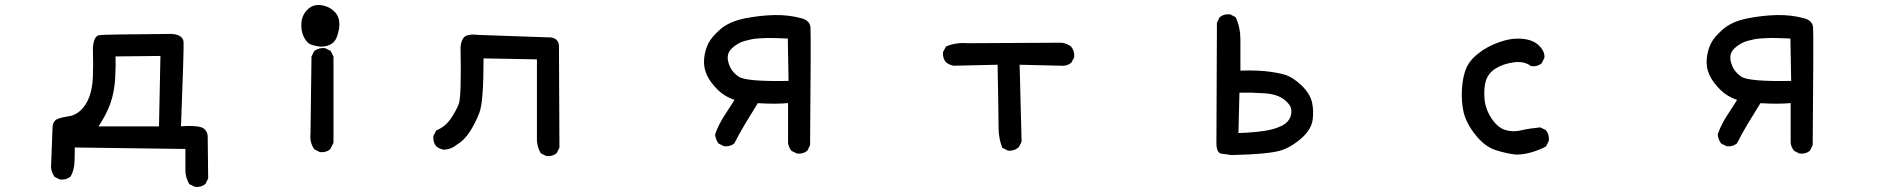

<svg xmlns="http://www.w3.org/2000/svg" viewBox="-20 -605 7540 766"><path d="M757.3 140.1 736.8 130.4 734.9 129.4 734.4 127.9Q717.8 99.1 719.7 64.5V-10.7L278.3 -16.6Q278.3 -6.8 278.1 2.7Q277.8 12.2 277.8 21.5Q277.8 30.8 277.3 40Q276.4 71.8 262.2 98.6L261.2 99.6L260.3 100.1Q244.1 113.3 220.2 111.3H219.2L218.3 110.8L198.7 101.1L197.3 100.1L196.3 98.6Q185.5 82 183.6 63V62.5L189.5 -92.8Q189.5 -123 210.9 -130.9Q229 -137.7 256.3 -141.6Q260.7 -142.1 264.6 -143.1Q268.6 -144 272.5 -145.8Q276.4 -147.5 280.3 -149.4Q284.2 -151.4 287.8 -153.8Q291.5 -156.2 295.2 -159.2Q298.8 -162.1 302.7 -165.5Q324.2 -186 336.4 -218.8Q348.6 -252 350.6 -297.9Q352.5 -344.7 350.6 -415V-415.5Q351.6 -426.3 353.3 -434.3Q355 -442.4 357.9 -449Q360.8 -455.6 365.5 -459.7Q370.1 -463.9 376 -464.8Q385.3 -466.3 454.6 -467.5Q523.9 -468.8 663.1 -469.7H663.6Q678.2 -469.2 688.7 -465.3Q699.2 -461.4 705.6 -454.1Q711.9 -446.8 712.4 -436Q713.9 -409.7 702.1 -101.1Q714.8 -102.1 725.3 -102.3Q735.8 -102.5 745.1 -102.3Q754.4 -102.1 762 -101.3Q769.5 -100.6 775.9 -99.1Q783.2 -97.7 789.1 -94.5Q794.9 -91.3 799.1 -86.4Q803.2 -81.5 805.7 -75.4Q808.1 -69.3 808.6 -62V-61.5L810.5 105.5V106.9L810.1 107.9L800.3 127.4L799.8 128.9L798.8 129.4Q791 136.2 781 138.9Q771 141.6 759.3 140.6H758.3ZM614.3 -100.6 620.1 -381.8 440.9 -379.9Q442.4 -344.2 439.5 -293.5Q436.5 -238.3 420.4 -192.4Q405.8 -150.4 373 -100.6Z M1255.4 1.5 1235.8 -8.3 1234.4 -9.3 1233.4 -10.3Q1214.8 -37.1 1218.8 -72.8L1222.7 -377.9V-379.4L1223.1 -380.4L1232.9 -399.9L1233.9 -401.4L1234.9 -402.3Q1252 -415 1275.9 -413.1H1276.9L1277.8 -412.6L1297.4 -402.8L1299.3 -401.9L1300.3 -399.9L1310.1 -380.4L1310.5 -379.4V-377.9V-37.1V-35.6L1310.1 -34.7L1298.3 -11.2L1297.9 -9.8L1296.9 -9.3Q1281.2 3.9 1257.3 2H1256.3ZM1259.3 -418.9Q1256.3 -419.4 1253.4 -419.7Q1250.5 -419.9 1247.8 -420.4Q1245.1 -420.9 1242.4 -421.4Q1239.7 -421.9 1237.3 -422.4Q1234.9 -422.9 1232.2 -423.6Q1229.5 -424.3 1227.1 -425Q1224.6 -425.8 1222.2 -426.8Q1212.9 -429.7 1205.1 -438Q1197.3 -446.3 1191.4 -459Q1179.7 -484.4 1182.6 -515.6Q1186 -547.9 1209 -568.8Q1232.4 -590.3 1266.6 -583.5Q1273.4 -582 1279.5 -580.1Q1285.6 -578.1 1291.3 -575.4Q1296.9 -572.8 1301.8 -569.3Q1306.6 -565.9 1311 -561.8Q1315.4 -557.6 1319.3 -553.2Q1339.4 -528.8 1332 -487.3Q1324.7 -445.8 1305.7 -432.1Q1287.1 -418.9 1259.8 -418.9Z M2158.7 17.1 2139.2 7.3 2137.2 6.3 2136.7 4.9Q2120.1 -23.9 2122.1 -58.6V-368.2L1909.2 -372.1Q1909.2 -283.2 1905 -229.7Q1900.9 -176.3 1892.1 -154.3Q1875.5 -111.3 1853 -77.6Q1830.6 -43.9 1803.2 -28.3Q1782.2 -9.8 1752.4 -7.8H1752H1751.5Q1733.9 -10.3 1720.7 -21L1720.2 -21.5Q1707 -37.1 1709 -61V-62L1709.5 -63L1719.2 -82.5L1720.2 -84.5L1722.2 -85.4Q1755.9 -99.6 1776.9 -129.4Q1798.3 -160.2 1810.1 -189.5Q1821.3 -218.8 1817.4 -415V-415.5Q1818.8 -434.6 1824.7 -446.8Q1830.6 -459 1841.3 -462.9Q1859.4 -469.7 1886.2 -465.8L2163.1 -456.1Q2167.5 -456.5 2171.9 -456.1Q2190.4 -455.6 2200.4 -445.8Q2210.4 -436 2210 -418.9L2211.9 -17.6V-16.1L2211.4 -15.1L2201.7 4.4L2201.2 5.9L2200.2 6.3Q2192.4 13.2 2182.4 15.9Q2172.4 18.6 2160.6 17.6H2159.7Z M3158.7 7.3 3139.2 -2.4 3137.7 -2.9 3137.2 -3.9Q3126.5 -17.1 3124 -34.7V-35.2V-193.8Q3076.7 -189 3003.4 -193.4Q2974.1 -145 2952.1 -109.9Q2930.2 -73.2 2910.6 -34.7L2910.2 -33.2L2909.2 -32.7Q2893.6 -19.5 2869.6 -21.5H2868.7L2867.7 -22L2848.1 -31.7L2846.7 -32.7L2845.7 -33.7Q2835 -48.8 2833 -67.9V-68.8L2833.5 -70.3Q2840.3 -89.8 2849.6 -108.2Q2858.9 -126.5 2870.1 -144Q2874 -149.9 2878.2 -156.2Q2882.3 -162.6 2886.2 -168.9Q2890.1 -175.3 2894.3 -181.4Q2898.4 -187.5 2902.3 -193.8Q2906.2 -200.2 2910.2 -206.5Q2872.1 -219.2 2844.7 -245.6Q2814.5 -274.9 2800.3 -305.2Q2786.1 -335.9 2789.1 -369.6Q2792 -402.8 2805.2 -430.2Q2812 -444.3 2824.2 -458.7Q2836.4 -473.1 2854.5 -488.8Q2891.1 -520 2954.1 -532.2Q2984.9 -538.1 3013.9 -541.3Q3043 -544.4 3070.1 -544.9Q3097.2 -545.4 3123 -542.5Q3148.9 -539.6 3173.3 -533.2Q3210.4 -524.9 3213.4 -496.6Q3215.8 -472.2 3211.9 -27.3V-25.9L3211.4 -24.9L3201.7 -5.4L3201.2 -3.9L3200.2 -3.4Q3192.4 3.4 3182.4 6.1Q3172.4 8.8 3160.6 7.8H3159.7ZM3126 -282.2 3123 -451.2Q3102.1 -452.1 3074.2 -453.1Q3058.1 -453.6 3042.2 -453.4Q3026.4 -453.1 3011.2 -452.1Q3006.8 -451.7 3002.4 -451.4Q2998 -451.2 2993.7 -450.7Q2989.3 -450.2 2985.1 -449.5Q2981 -448.7 2976.6 -447.8Q2972.2 -446.8 2967.8 -445.8Q2963.4 -444.8 2959.2 -443.8Q2955.1 -442.9 2950.7 -441.4Q2941.4 -439 2932.4 -434.6Q2923.3 -430.2 2914.8 -424.3Q2906.2 -418.5 2898.4 -410.6Q2887.7 -400.4 2884.5 -386.7Q2881.3 -373 2886.2 -355.5Q2888.7 -346.7 2892.3 -338.6Q2896 -330.6 2901.1 -323.7Q2906.2 -316.9 2912.6 -310.8Q2918.9 -304.7 2926.8 -299.3Q2957 -278.8 3126 -282.2Z M4000.5 -4.4 3981 -14.2 3978.5 -15.1 3978 -17.6Q3963.9 -53.7 3963.9 -96.2Q3963.9 -137.2 3960 -346.7L3786.1 -342.8H3785.6Q3768.1 -345.2 3754.9 -356L3754.4 -356.4Q3740.2 -372.1 3742.2 -396V-397.5L3742.7 -398.4L3753.4 -418L3754.4 -419.4L3756.3 -420.4Q3794.9 -436.5 3840.8 -432.6L4213.9 -434.6H4214.4Q4219.7 -434.1 4224.9 -432.9Q4230 -431.6 4234.6 -429.7Q4239.3 -427.7 4243.9 -425.3Q4248.5 -422.9 4252.4 -419.9L4252.9 -419.4L4253.4 -418.9Q4267.6 -401.4 4265.6 -377.4V-376L4265.1 -375L4254.4 -355.5L4253.4 -354.5L4252.9 -354Q4237.3 -340.8 4213.4 -342.8L4047.9 -346.7L4055.7 -41V-39.6L4055.2 -38.6L4045.4 -19L4044.9 -18.1L4043.9 -17.1Q4026.4 -2 4002.4 -3.9H4001.5Z M4892.6 13.7Q4869.1 9.8 4854 8.3Q4833 6.3 4833 -35.2L4835 -512.7V-514.2L4835.4 -515.1L4845.2 -534.7L4845.7 -536.1L4846.7 -536.6Q4862.3 -549.8 4886.2 -547.9H4887.2L4888.2 -547.4L4907.7 -537.6L4909.7 -536.6L4910.6 -534.7Q4928.7 -494.6 4928.7 -446.3V-323.2Q4955.6 -324.2 4979 -323.7Q5002.4 -323.2 5024.4 -321.3Q5036.1 -320.3 5046.6 -318.8Q5057.1 -317.4 5067.1 -315.7Q5077.1 -314 5086.4 -312Q5095.7 -310.1 5104 -307.6Q5121.6 -302.2 5138.7 -291.3Q5155.8 -280.3 5172.9 -263.9Q5189.9 -247.6 5200.4 -230.2Q5210.9 -212.9 5214.8 -195.3Q5221.7 -161.1 5216.8 -126Q5211.4 -89.8 5174.8 -55.7Q5156.7 -39.1 5136.7 -26.6Q5116.7 -14.2 5094.7 -6.3Q5050.8 9.8 4893.6 13.7H4893.1ZM5086.9 -100.1Q5110.4 -109.4 5122.1 -127Q5133.8 -144 5131.8 -166Q5131.3 -169.4 5130.6 -172.9Q5129.9 -176.3 5128.2 -179.7Q5126.5 -183.1 5124 -186.8Q5121.6 -190.4 5118.4 -193.8Q5115.2 -197.3 5111.3 -200.9Q5107.4 -204.6 5103 -208Q5075.2 -229.5 5024.4 -232.9Q4975.6 -236.3 4924.8 -235.4L4920.9 -74.2Q5045.4 -78.6 5085.9 -100.1H5086.4Z M6027.8 11.7Q5990.2 7.8 5946.8 -6.3Q5902.8 -20.5 5866.2 -67.4Q5847.7 -90.3 5836.2 -112.8Q5824.7 -135.3 5819.3 -156.7Q5809.6 -199.7 5812.5 -248.5Q5815.4 -297.4 5828.6 -330.1Q5841.8 -363.8 5878.4 -392.1Q5896 -406.2 5917 -417.5Q5938 -428.7 5961.9 -437Q6009.8 -454.1 6053.2 -450.2Q6075.2 -448.2 6092 -441.4Q6108.9 -434.6 6120.1 -422.9Q6143.6 -399.9 6141.6 -375.5V-374.5L6141.1 -373.5L6131.3 -354L6130.9 -352.5L6129.9 -352.1Q6122.1 -345.2 6112.1 -342.5Q6102.1 -339.8 6090.3 -340.8H6088.4L6087.4 -341.8Q6061 -361.8 6020 -356.4Q5998.5 -353.5 5980.5 -347.4Q5962.4 -341.3 5947.3 -332Q5932.6 -322.8 5923.1 -311Q5913.6 -299.3 5908.7 -285.2Q5899.4 -256.3 5902.3 -213.4Q5905.3 -170.9 5930.2 -133.3Q5955.1 -95.7 5985.4 -86.4Q6016.6 -77.1 6048.3 -85Q6065.4 -88.9 6084 -91.8Q6102.5 -94.7 6123.5 -96.7H6125L6126.5 -96.2L6146 -86.4L6147.5 -85.9L6147.9 -85Q6161.1 -69.3 6159.2 -44.4V-43.5L6158.7 -42.5L6148.9 -22.9L6147.9 -21L6146.5 -20Q6120.6 -6.3 6090.3 2.4Q6060.5 11.7 6028.3 11.7Z M7158.7 7.3 7139.2 -2.4 7137.7 -2.9 7137.2 -3.9Q7126.5 -17.1 7124 -34.7V-35.2V-193.8Q7076.7 -189 7003.4 -193.4Q6974.1 -145 6952.1 -109.9Q6930.2 -73.2 6910.6 -34.7L6910.2 -33.2L6909.2 -32.7Q6893.6 -19.5 6869.6 -21.5H6868.7L6867.7 -22L6848.1 -31.7L6846.7 -32.7L6845.7 -33.7Q6835 -48.8 6833 -67.9V-68.8L6833.5 -70.3Q6840.3 -89.8 6849.6 -108.2Q6858.9 -126.5 6870.1 -144Q6874 -149.9 6878.2 -156.2Q6882.3 -162.6 6886.2 -168.9Q6890.1 -175.3 6894.3 -181.4Q6898.4 -187.5 6902.3 -193.8Q6906.2 -200.2 6910.2 -206.5Q6872.1 -219.2 6844.7 -245.6Q6814.5 -274.9 6800.3 -305.2Q6786.1 -335.9 6789.1 -369.6Q6792 -402.8 6805.2 -430.2Q6812 -444.3 6824.2 -458.7Q6836.4 -473.1 6854.5 -488.8Q6891.1 -520 6954.1 -532.2Q6984.9 -538.1 7013.9 -541.3Q7043 -544.4 7070.1 -544.9Q7097.2 -545.4 7123 -542.5Q7148.9 -539.6 7173.3 -533.2Q7210.4 -524.9 7213.4 -496.6Q7215.8 -472.2 7211.9 -27.3V-25.9L7211.4 -24.9L7201.7 -5.4L7201.2 -3.9L7200.2 -3.4Q7192.4 3.4 7182.4 6.1Q7172.4 8.8 7160.6 7.8H7159.7ZM7126 -282.2 7123 -451.2Q7102.1 -452.1 7074.2 -453.1Q7058.1 -453.6 7042.2 -453.4Q7026.4 -453.1 7011.2 -452.1Q7006.8 -451.7 7002.4 -451.4Q6998 -451.2 6993.7 -450.7Q6989.3 -450.2 6985.1 -449.5Q6981 -448.7 6976.6 -447.8Q6972.2 -446.8 6967.8 -445.8Q6963.4 -444.8 6959.2 -443.8Q6955.1 -442.9 6950.7 -441.4Q6941.4 -439 6932.4 -434.6Q6923.3 -430.2 6914.8 -424.3Q6906.2 -418.5 6898.4 -410.6Q6887.7 -400.4 6884.5 -386.7Q6881.3 -373 6886.2 -355.5Q6888.7 -346.7 6892.3 -338.6Q6896 -330.6 6901.1 -323.7Q6906.2 -316.9 6912.6 -310.8Q6918.9 -304.7 6926.8 -299.3Q6957 -278.8 7126 -282.2Z"/></svg>

Font: NaikaiFont
Style: SemiBold
Weight: 600
Version: Version 1.89